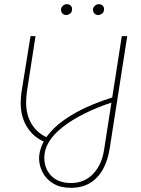

<svg xmlns="http://www.w3.org/2000/svg" viewBox="-20 -683 674 919"><path d="M320 216Q269 216 235 195.5Q201 175 184 142Q167 109 167 74Q167 44 183 7Q199 -30 238.5 -69Q278 -108 347.5 -146.5Q417 -185 525 -219L516 -193Q365 -142 278.5 -73.5Q192 -5 192 72Q192 124 225.5 158.5Q259 193 320 193Q384 193 425.5 149.5Q467 106 478 35L563 -510H589L505 28Q496 86 472 128.5Q448 171 410 193.5Q372 216 320 216ZM195 -3Q140 -26 109.5 -75Q79 -124 79 -190Q79 -200 80 -213.5Q81 -227 82 -237L126 -510H150L108 -239Q107 -229 106 -216Q105 -203 105 -193Q105 -131 133 -87Q161 -43 210 -23ZM450 -611Q439 -611 432 -618.5Q425 -626 425 -637Q425 -646 433 -654.5Q441 -663 454 -663Q464 -663 471 -656.5Q478 -650 478 -640Q478 -624 468 -617.5Q458 -611 450 -611ZM297 -611Q286 -611 279 -618.5Q272 -626 272 -637Q272 -646 280 -654.5Q288 -663 301 -663Q311 -663 318 -656.5Q325 -650 325 -640Q325 -624 315 -617.5Q305 -611 297 -611Z"/></svg>

Font: MuseoModerno Thin Thin
Style: Italic
Weight: 250
Italic angle: -9°
Version: Version 1.003